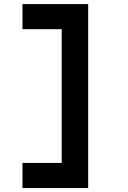

<svg xmlns="http://www.w3.org/2000/svg" viewBox="-20 -818 626 942"><path d="M282.7 104.5V-797.9H412.6V104.5ZM90.3 104.5V-18.6H292.5V104.5ZM90.3 -674.8V-797.9H292.5V-674.8Z"/></svg>

Font: Cascadia Mono PL
Style: Regular
Weight: 400
Monospace: yes
Designer: Aaron Bell
Foundry: Saja Typeworks
Version: Version 2102.003